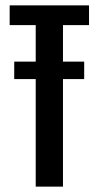

<svg xmlns="http://www.w3.org/2000/svg" viewBox="-20 -695 368 715"><path d="M33 -400.5V-465.5H113V-601.5H16V-675H311.5V-601.5H214.5V-465.5H293.5V-400.5H214.5V0H113V-400.5Z"/></svg>

Font: Anybody Condensed Medium
Style: Regular
Weight: 500
Width: 3
Designer: Tyler Finck
Foundry: Etcetera Type Company
Version: Version 1.010; ttfautohint (v1.8.3) -l 8 -r 50 -G 200 -x 14 